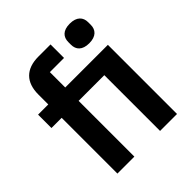

<svg xmlns="http://www.w3.org/2000/svg" viewBox="-201 -886 1025 1025"><g transform="rotate(-45 312.0 -373.0)"><path d="M100 -421H23V-522H100V-597C100 -689 149 -740 244 -740H335V-638H228V-522H550V0H422V-421H228V0H100ZM486 -598C433 -598 411 -625 411 -662V-682C411 -719 433 -746 486 -746C538 -746 561 -719 561 -682V-662C561 -625 538 -598 486 -598Z"/></g></svg>

Font: Plexus Sans SemiBold
Style: Regular
Weight: 600
Version: Version 2.001;PS 002.001;hotconv 1.0.70;makeotf.lib2.5.58329